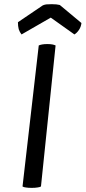

<svg xmlns="http://www.w3.org/2000/svg" viewBox="-20 -913 417 936"><path d="M89.8 -3.9Q95.7 0 106.4 1Q117.2 2.9 134.8 2.9Q151.4 2.9 162.1 1Q172.9 0 179.7 -3.9Q204.1 -233.4 251 -691.4Q245.1 -694.3 235.4 -696.3Q225.6 -698.2 210.9 -698.2Q196.3 -698.2 185.5 -696.3Q174.8 -694.3 168.9 -691.4Q142.6 -461.9 89.8 -3.9ZM271.5 -888.7Q264.6 -890.6 254.9 -891.6Q245.1 -892.6 232.4 -892.6Q215.8 -892.6 205.1 -891.6Q194.3 -889.6 188.5 -886.7Q147.5 -859.4 67.4 -804.7Q67.4 -785.2 71.3 -770.5Q76.2 -755.9 85 -745.1Q132.8 -772.5 227.5 -827.1Q256.8 -806.6 342.8 -745.1Q355.5 -752.9 365.2 -767.6Q375 -782.2 377 -800.8Q341.8 -830.1 271.5 -888.7Z"/></svg>

Font: cl
Style: Italic
Weight: 400
Designer: Mitja Miklavcic
Version: Version 7.504; 2011; Build 1022